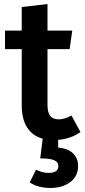

<svg xmlns="http://www.w3.org/2000/svg" viewBox="-20 -681 420 954"><path d="M368 144Q368 194 329.5 223.5Q291 253 230 253Q199 253 172 245.5Q145 238 128 225L159 162Q189 178 222 178Q270 178 270 144Q270 124 249 115Q228 106 180 106L192 8Q141 -6 114.5 -48Q88 -90 88 -158V-437H5V-529H88V-646L216 -661V-529H339L326 -437H216V-161Q216 -122 229.5 -105Q243 -88 272 -88Q301 -88 335 -107L380 -25Q332 9 269 14V52Q319 57 343.5 81.5Q368 106 368 144Z"/></svg>

Font: Fira Sans Medium
Style: Regular
Weight: 500
Designer: bBox Type GmbH & Carrois Corporate GbR & Edenspiekermann AG
Foundry: bBox Type GmbH & Carrois Corporate GbR & Edenspiekermann AG
Version: Version 4.301